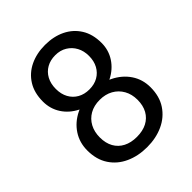

<svg xmlns="http://www.w3.org/2000/svg" viewBox="-204 -841 970 970"><g transform="rotate(-45 281.0 -356.0)"><path d="M281.2 9.8Q217.3 9.8 166 -13.7Q114.7 -37.1 85 -82.3Q55.2 -127.4 55.2 -192.4Q55.2 -248.5 84 -292.5Q112.8 -336.4 163.6 -361.6Q214.4 -386.7 280.3 -386.7Q345.7 -386.7 397 -361.6Q448.2 -336.4 477.8 -292.5Q507.3 -248.5 507.3 -192.4Q507.3 -127.4 477.3 -82.3Q447.3 -37.1 396.2 -13.7Q345.2 9.8 281.2 9.8ZM281.2 -63.5Q323.2 -63.5 353.3 -79.1Q383.3 -94.7 399.7 -124Q416 -153.3 416 -194.3Q416 -233.9 398.9 -264.4Q381.8 -294.9 351.3 -312Q320.8 -329.1 280.3 -329.1Q239.3 -329.1 209.2 -312Q179.2 -294.9 162.8 -264.4Q146.5 -233.9 146.5 -194.3Q146.5 -153.3 162.8 -124Q179.2 -94.7 209.5 -79.1Q239.7 -63.5 281.2 -63.5ZM281.2 -343.3Q220.2 -343.3 172.6 -367.2Q125 -391.1 98.1 -432.6Q71.3 -474.1 71.3 -525.9Q71.3 -587.9 98.4 -631.3Q125.5 -674.8 173.1 -697.8Q220.7 -720.7 281.2 -720.7Q341.8 -720.7 389.2 -697.8Q436.5 -674.8 463.6 -631.3Q490.7 -587.9 490.7 -525.9Q490.7 -474.1 463.4 -432.6Q436 -391.1 388.7 -367.2Q341.3 -343.3 281.2 -343.3ZM281.2 -402.8Q316.9 -402.8 343.3 -418Q369.6 -433.1 384.5 -460.4Q399.4 -487.8 399.4 -524.4Q399.4 -560.1 384.5 -587.6Q369.6 -615.2 343 -631.3Q316.4 -647.5 281.2 -647.5Q245.6 -647.5 219 -632.3Q192.4 -617.2 177.5 -589.6Q162.6 -562 162.6 -524.4Q162.6 -487.8 177.5 -460.4Q192.4 -433.1 219 -418Q245.6 -402.8 281.2 -402.8Z"/></g></svg>

Font: Heebo
Style: Regular
Weight: 400
Designer: Oded Ezer
Foundry: Ezer Type House
Version: Version 3.100